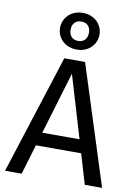

<svg xmlns="http://www.w3.org/2000/svg" viewBox="-102 -1028 778 1093"><g transform="rotate(10 286.5 -481.0)"><path d="M347 -689 567 0H467L285 -610L102 0H6L227 -689ZM407 -250 430 -173H139L162 -250ZM287 -962Q320 -962 346 -948Q372 -934 386.5 -909.5Q401 -885 401 -856Q401 -827 386.5 -802.5Q372 -778 346 -764Q320 -750 287 -750Q254 -750 228 -764Q202 -778 187.5 -802.5Q173 -827 173 -856Q173 -885 187.5 -909.5Q202 -934 228 -948Q254 -962 287 -962ZM287 -912Q262 -912 248 -897Q234 -882 234 -856Q234 -830 248 -815Q262 -800 287 -800Q311 -800 325.5 -815Q340 -830 340 -856Q340 -882 326 -897Q312 -912 287 -912Z"/></g></svg>

Font: Firava
Style: Regular
Weight: 400
Designer: Carrois Corporate & Edenspiekermann AG
Foundry: Greg Finn Gibson
Version: Version 5.000